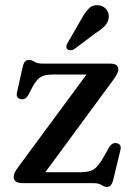

<svg xmlns="http://www.w3.org/2000/svg" viewBox="-20 -721 522 756"><path d="M422 -401 158.5 -43H296.5Q331.5 -43 348.2 -53.5Q365 -64 385.5 -98L409.5 -140.5Q421 -160 438 -157.5Q459.5 -154 454.5 -131.5L426 -13.5Q419 15 401.5 15Q390.5 15 379.5 7.5Q368.5 0 346.5 0H69.5Q50 0 42 -6.5Q34 -13 34 -24Q34 -32 38.2 -41.5Q42.5 -51 54.5 -67L320.5 -427.5H188.5Q157 -427.5 141 -418.2Q125 -409 109 -380.5L91.5 -347Q80.5 -327.5 63 -330.5Q41.5 -334 47 -357.5L69 -456Q72.5 -472.5 78.5 -478.8Q84.5 -485 94 -485Q105.5 -485 116 -477.8Q126.5 -470.5 148.5 -470.5H413.5Q446 -470.5 446 -448Q446 -440 441 -430Q436 -420 422 -401ZM299 -643.5Q314 -672 330 -687.8Q346 -703.5 370 -700Q390 -697 400.2 -682Q410.5 -667 408 -650Q405 -632 392.2 -618.5Q379.5 -605 357 -591L271 -526.5Q264.5 -523.5 257.2 -523.2Q250 -523 245.5 -527.5Q240 -532.5 241.2 -539.2Q242.5 -546 246.5 -552.5Z"/></svg>

Font: Fraunces 9pt S050
Style: Regular
Weight: 400
Version: Version 1.000; ttfautohint (v1.8.3)